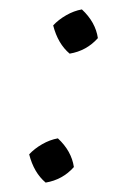

<svg xmlns="http://www.w3.org/2000/svg" viewBox="-20 -387 295 408"><path d="M77 1Q52 -20 42 -59Q53 -71 69.5 -80.5Q86 -90 103 -93Q132 -66 137 -32Q113 -5 77 1ZM128 -273Q103 -294 93 -333Q104 -345 120.5 -354.5Q137 -364 154 -367Q183 -340 188 -306Q164 -279 128 -273Z"/></svg>

Font: Piazzolla Light
Style: Italic
Weight: 300
Italic angle: -11.3°
Designer: Juan Pablo del Peral
Foundry: Huerta Tipografica
Version: Version 1.330